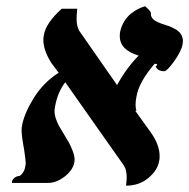

<svg xmlns="http://www.w3.org/2000/svg" viewBox="-20 -583 603 612"><path d="M562 -440.9Q557.1 -418.5 534.7 -387.2Q512.2 -356 503.9 -356Q481.4 -356 476.1 -372.1H477.1Q486.3 -378.9 473.1 -379.9Q422.4 -321.3 415 -274.9Q412.1 -261.7 412.1 -250Q412.1 -237.3 415 -230H411.1L461.9 -159.2Q488.8 -120.6 488.8 -85Q488.8 -73.7 486.8 -67.9Q481.9 -40 452.9 -15.6Q423.8 8.8 381.8 8.8Q383.8 -8.8 383.8 -17.1Q383.8 -42 375 -55.2L188 -320.8Q164.1 -290 155.8 -245.1Q153.8 -235.4 153.8 -229Q153.8 -217.3 158.4 -203.9Q163.1 -190.4 168 -181.6L182.1 -158.2Q194.3 -138.2 200 -127.9Q205.6 -117.7 211.7 -101.8Q217.8 -85.9 217.8 -74.2Q217.8 -67.9 216.8 -64.9Q211.9 -40 185.8 -20Q159.7 0 133.8 0H18.1V-2.9Q18.1 -8.8 24.9 -15.1Q31.7 -21.5 41 -22Q45.9 -22.9 52 -31.2Q58.1 -39.6 60.1 -49.8Q62 -59.6 62 -64Q62 -69.3 57.1 -105Q48.8 -149.4 48.8 -168Q48.8 -176.3 50.8 -186Q59.6 -226.6 89.6 -273.7Q119.6 -320.8 167 -351.1Q163.6 -356 155.5 -366.5Q147.5 -377 144 -381.8Q118.2 -422.4 118.2 -456.1Q118.2 -463.4 120.1 -473.1Q127.4 -510.7 176.8 -555.2H226.1Q224.1 -532.7 224.1 -523.9Q224.1 -500 231.9 -485.8L353 -312Q382.3 -365.2 421.9 -405.8Q361.8 -423.8 361.8 -467.8Q361.8 -477.1 362.8 -481Q366.7 -500 376.5 -515.4Q386.2 -530.8 397.2 -539.3Q408.2 -547.9 418.7 -553.5Q429.2 -559.1 436 -561L442.9 -563Q460.9 -546.9 460.9 -542V-538.1Q460.9 -529.3 468 -522Q475.1 -514.6 497.1 -506.8Q510.3 -502.9 519.3 -499.5Q528.3 -496.1 539.6 -489.7Q550.8 -483.4 556.9 -473.9Q563 -464.4 563 -452.1Q563 -450.2 562.5 -446.5Q562 -442.9 562 -440.9Z"/></svg>

Font: Linux Libertine G
Style: Semibold Italic
Weight: 600
Italic angle: -11.5°
Designer: Philipp H. Poll
Foundry: Philipp H. Poll
Version: Version 5.1.1